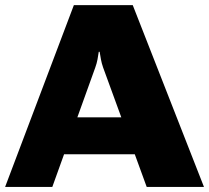

<svg xmlns="http://www.w3.org/2000/svg" viewBox="-47 -733 820 753"><path d="M-26.9 0H158.2L326.7 -468.3Q332.5 -484.4 335.4 -499.8Q338.4 -515.1 340.3 -529.8H343.8Q346.2 -515.1 348.9 -500Q351.6 -484.9 357.4 -468.3L528.3 0H752.9L473.6 -712.9H242.7ZM163.6 -127.9H539.6L498 -272.9H204.1Z"/></svg>

Font: Roboto Flex
Style: wght 1000 wdth 100 opsz 14.0 GRAD 0.00 slnt 0.00 XTRA 468 XOPQ 96 YOPQ 79 YTLC 514 YTUC 712 YTAS 750 YTDE -203.00 YTFI 738
Weight: 1000
Designer: Berlow after Robertson
Foundry: Google
Version: Version 3.100